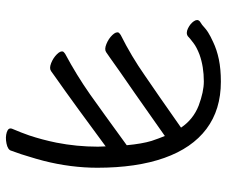

<svg xmlns="http://www.w3.org/2000/svg" viewBox="-80 -680 785 665"><g transform="rotate(90 312.5 -347.5)"><path d="M451 -526Q265 -395 228 -370Q190 -343 180 -336Q170 -329 160.5 -322.5Q151 -316 132.5 -323.5Q114 -331 101.5 -344Q89 -357 93 -366Q94 -368 101 -373Q175 -410 242 -457Q301 -497 422 -582Q394 -624 346 -643Q298 -661 262 -661Q211 -661 169 -646Q143 -636 129 -625Q113 -613 107 -607L106 -606Q95 -598 78.5 -606Q62 -614 53.5 -626.5Q45 -639 54 -647L66 -655L80 -667Q86 -672 92.5 -676Q99 -680 106.5 -684Q114 -688 125 -693Q152 -706 185.5 -713Q219 -720 263 -720Q360 -720 426.5 -670Q493 -620 527 -524Q561 -428 561 -292Q561 -247 555 -200Q549 -153 537 -106Q530 -79 522 -54L514 -28Q506 -4 502 6Q499 18 477 22.5Q455 27 438 21.5Q421 16 426 3Q440 -30 449 -56Q464 -101 474 -150Q488 -221 488 -294Q488 -308 487 -321Q331 -206 294 -180Q256 -153 246 -146Q236 -139 226.5 -132Q217 -125 199 -132Q181 -139 168 -152Q155 -165 159 -174Q160 -176 167 -181Q240 -220 307 -267Q369 -311 483 -394Q478 -447 468 -480Q460 -504 451 -526Z"/></g></svg>

Font: ToneOZ-Pinyin-WenKai-Regular
Style: Regular
Weight: 400
Designer: Fontworks Inc.
Foundry: ToneOZ
Version: Version 0.240331